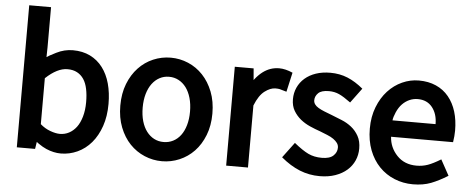

<svg xmlns="http://www.w3.org/2000/svg" viewBox="-50 -856 2458 1002"><g transform="rotate(5 1179.0 -355.0)"><path d="M65.4 -732.9H179.7V-522.9L178.7 -471.2Q185.5 -477.1 227.1 -498Q268.6 -519 313.5 -519Q364.3 -519 403.6 -499.8Q442.9 -480.5 469.5 -445.3Q496.1 -410.2 509.3 -362.1Q522.5 -314 522.5 -255.9Q522.5 -190.9 504.6 -139.2Q486.8 -87.4 455.8 -51Q424.8 -14.6 383.3 4.4Q341.8 23.4 296.4 23.4Q259.3 23.4 220 6.6Q180.7 -10.3 127.9 -58.1H171.9L161.1 11.2H65.4ZM179.7 -120.1Q203.6 -99.1 232.4 -88.6Q261.2 -78.1 282.7 -78.1Q308.6 -78.1 330.8 -89.8Q353 -101.6 369.4 -123.3Q385.7 -145 395.5 -178.7Q405.3 -212.4 405.3 -254.9Q405.3 -293.5 398.9 -324Q392.6 -354.5 378.9 -375Q365.2 -395.5 344.2 -406.7Q323.2 -418 293.5 -418Q240.7 -418 179.7 -360.8Z M584.5 -252.9Q584.5 -316.9 604.2 -367.2Q624 -417.5 657.2 -452.6Q690.4 -487.8 734.1 -506.3Q777.8 -524.9 825.7 -524.9Q873.5 -524.9 917.2 -506.3Q960.9 -487.8 994.1 -452.6Q1027.3 -417.5 1047.1 -367.2Q1066.9 -316.9 1066.9 -252.9Q1066.9 -189.9 1047.1 -139.4Q1027.3 -88.9 994.1 -54.2Q960.9 -19.5 917.2 -1Q873.5 17.6 825.7 17.6Q777.8 17.6 734.1 -1Q690.4 -19.5 657.2 -54.2Q624 -88.9 604.2 -139.4Q584.5 -189.9 584.5 -252.9ZM701.7 -252.9Q701.7 -213.4 710.9 -181.6Q720.2 -149.9 736.8 -128.2Q753.4 -106.4 775.9 -94.7Q798.3 -83 825.7 -83Q852.5 -83 875.5 -94.7Q898.4 -106.4 914.8 -128.2Q931.2 -149.9 940.4 -181.6Q949.7 -213.4 949.7 -252.9Q949.7 -292.5 940.4 -324.5Q931.2 -356.4 914.6 -378.7Q897.9 -400.9 875.2 -412.8Q852.5 -424.8 825.7 -424.8Q798.3 -424.8 775.9 -412.8Q753.4 -400.9 736.8 -378.7Q720.2 -356.4 710.9 -324.5Q701.7 -292.5 701.7 -252.9Z M1162.1 -506.8H1260.7L1270 -397.5H1234.9Q1268.6 -459.5 1307.6 -489.3Q1346.7 -519 1394 -519Q1426.8 -519 1464.8 -502L1441.9 -400.4Q1414.1 -409.2 1405.5 -410.9Q1397 -412.6 1383.3 -412.6Q1357.4 -412.6 1327.9 -390.6Q1298.3 -368.7 1276.4 -314V11.2H1162.1Z M1509.3 -138.2Q1553.2 -102.5 1584.2 -87.6Q1615.2 -72.8 1655.3 -72.8Q1696.8 -72.8 1715.8 -90.6Q1734.9 -108.4 1734.9 -132.8Q1734.9 -146.5 1727.1 -157.2Q1719.2 -168 1706.1 -177.2Q1692.9 -186.5 1673.6 -194.3Q1654.3 -202.1 1634.3 -210Q1608.4 -218.8 1580.8 -231Q1553.2 -243.2 1531 -261.2Q1508.8 -279.3 1493.9 -304.4Q1479 -329.6 1479 -364.7Q1479 -397.5 1491.9 -426Q1504.9 -454.6 1528.8 -475.3Q1552.7 -496.1 1586.4 -507.6Q1620.1 -519 1662.1 -519Q1710.9 -519 1752.4 -502Q1793.9 -484.9 1835 -450.7L1777.8 -373.5Q1740.7 -400.9 1716.3 -411.9Q1691.9 -422.9 1663.1 -422.9Q1623.5 -422.9 1606.9 -406.5Q1590.3 -390.1 1590.3 -368.7Q1590.3 -357.4 1596.9 -347.9Q1603.5 -338.4 1616.5 -330.6Q1629.4 -322.8 1648.2 -315.2Q1667 -307.6 1688 -299.8Q1713.9 -289.6 1741.7 -278.3Q1769.5 -267.1 1792.7 -248.8Q1815.9 -230.5 1831.1 -203.4Q1846.2 -176.3 1846.2 -137.7Q1846.2 -104.5 1833.3 -75.2Q1820.3 -45.9 1795.4 -23.9Q1770.5 -2 1734.4 10.7Q1698.2 23.4 1652.3 23.4Q1597.2 23.4 1547.6 3.4Q1498 -16.6 1449.2 -57.6Z M1892.1 -247.1Q1892.1 -309.6 1911.9 -360.1Q1931.6 -410.6 1964.1 -445.8Q1996.6 -481 2038.6 -500Q2080.6 -519 2126 -519Q2175.8 -519 2215.6 -501.5Q2255.4 -483.9 2282.2 -451.2Q2309.1 -418.5 2322.8 -373.8Q2336.4 -329.1 2336.4 -274.9Q2336.4 -246.6 2331.1 -213.9H2006.3Q2009.8 -157.7 2048.8 -116.5Q2087.9 -75.2 2151.4 -75.2Q2183.1 -75.2 2210.4 -85Q2237.8 -94.7 2277.8 -119.1L2322.8 -37.1Q2276.4 -8.3 2235.4 7.6Q2194.3 23.4 2141.1 23.4Q2089.4 23.4 2043.7 4.6Q1998 -14.2 1964.4 -49.1Q1930.7 -84 1911.4 -134Q1892.1 -184.1 1892.1 -247.1ZM2231.9 -299.8Q2231.9 -353 2204.6 -387.5Q2177.2 -421.9 2128.4 -421.9Q2105.5 -421.9 2085 -412.8Q2064.5 -403.8 2047.6 -386.5Q2030.8 -369.1 2019.3 -342.8Q2007.8 -316.4 2006.3 -299.8Z"/></g></svg>

Font: Pyidaungsu Book
Style: Bold
Weight: 700
Designer: Sun Tun
Foundry: MCF
Version: Version 1.008;February 27, 2020;FontCreator 11.0.0.2408 32-b